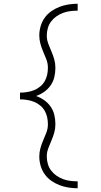

<svg xmlns="http://www.w3.org/2000/svg" viewBox="-20 -853 540 1026"><path d="M395 153Q370 153 345 149Q320 145 297 136Q274 127 253.5 112.5Q233 98 218.5 77.5Q204 57 197 32.5Q190 8 190 -17Q190 -39 196 -61Q202 -83 211 -103.5Q220 -124 228 -145Q236 -166 236 -189Q236 -208 232 -226.5Q228 -245 218.5 -261.5Q209 -278 194 -290Q179 -302 161.5 -309Q144 -316 125 -319Q106 -322 87 -322V-358Q106 -358 125 -361Q144 -364 161.5 -371Q179 -378 194 -390Q209 -402 218.5 -418.5Q228 -435 232 -453.5Q236 -472 236 -491Q236 -514 228 -535Q220 -556 211 -576.5Q202 -597 196 -619Q190 -641 190 -663Q190 -688 197 -712.5Q204 -737 218.5 -757.5Q233 -778 253.5 -792.5Q274 -807 297 -816Q320 -825 345 -829Q370 -833 395 -833V-796Q375 -796 355 -793.5Q335 -791 316.5 -784Q298 -777 281.5 -765.5Q265 -754 253 -738Q241 -722 235.5 -702.5Q230 -683 230 -663Q230 -641 238 -619.5Q246 -598 255 -577.5Q264 -557 270 -535.5Q276 -514 276 -491Q276 -466 270.5 -442Q265 -418 251 -397.5Q237 -377 216.5 -362.5Q196 -348 173 -340Q196 -332 216.5 -317.5Q237 -303 251 -282.5Q265 -262 270.5 -238Q276 -214 276 -189Q276 -166 270 -144.5Q264 -123 255 -102.5Q246 -82 238 -60.5Q230 -39 230 -17Q230 3 235.5 22.5Q241 42 253 58Q265 74 281.5 85.5Q298 97 316.5 104Q335 111 355 113.5Q375 116 395 116Z"/></svg>

Font: Iosevka Extralight
Style: Regular
Weight: 200
Monospace: yes
Designer: Belleve Invis
Foundry: Belleve Invis
Version: Version 32.0.1; ttfautohint (v1.8.4)